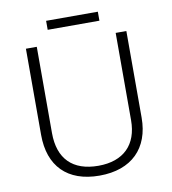

<svg xmlns="http://www.w3.org/2000/svg" viewBox="-91 -1012 905 1009"><g transform="rotate(-10 361.0 -508.0)"><path d="M499 -933H223V-885H499ZM629 -345V-807H572V-341C572 -211 497 -135 362 -135C225 -135 151 -209 151 -347V-807H93V-347C93 -181 187 -83 359 -83C531 -83 629 -182 629 -345Z"/></g></svg>

Font: Noto Sans Telugu UI Light
Style: Regular
Weight: 300
Designer: Jelle Bosma - Monotype Design Team
Foundry: Monotype Imaging Inc.
Version: Version 2.005